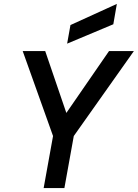

<svg xmlns="http://www.w3.org/2000/svg" viewBox="-20 -961 704 981"><path d="M203 0 251 -266 96 -700H211L319 -384L537 -700H664L357 -266L309 0ZM323 -738 340 -833 577 -941 559 -837Z"/></svg>

Font: DM Mono Medium
Style: Italic
Weight: 500
Italic angle: -10°
Designer: Colophon Foundry
Foundry: Colophon Foundry
Version: Version 1.000; ttfautohint (v1.8.2.53-6de2)